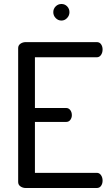

<svg xmlns="http://www.w3.org/2000/svg" viewBox="-20 -942 554 962"><path d="M155 -655V-401H311Q324 -401 332 -390.5Q340 -380 340 -365Q340 -352 332.5 -341.5Q325 -331 311 -331H155V-76H465Q478 -76 486 -64.5Q494 -53 494 -37Q494 -22 486.5 -11Q479 0 465 0H109Q94 0 82.5 -8Q71 -16 71 -30V-701Q71 -715 82.5 -723Q94 -731 109 -731H465Q479 -731 486.5 -720Q494 -709 494 -694Q494 -678 486 -666.5Q478 -655 465 -655ZM288 -839Q271 -839 259 -851.5Q247 -864 247 -881Q247 -898 259 -910Q271 -922 288 -922Q305 -922 316.5 -910Q328 -898 328 -881Q328 -864 316 -851.5Q304 -839 288 -839Z"/></svg>

Font: Dosis
Style: Medium
Weight: 500
Designer: Edgar Tolentino, Pablo Impallari, Igino Marini
Foundry: Edgar Tolentino, Pablo Impallari, Igino Marini
Version: Version 1.007